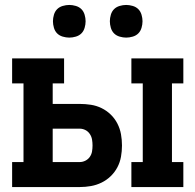

<svg xmlns="http://www.w3.org/2000/svg" viewBox="-20 -756 790 776"><path d="M511 0V-101H557V-419H511V-520H721V-419H675V-101H721V0ZM29 0V-101H75V-419H29V-520H239V-419H193V-336H302Q325 -336 347.5 -332.5Q370 -329 390.5 -319Q411 -309 427.5 -293Q444 -277 454.5 -256.5Q465 -236 469 -213.5Q473 -191 473 -168Q473 -145 469 -122.5Q465 -100 454.5 -80Q444 -60 427.5 -44Q411 -28 390.5 -18Q370 -8 347.5 -4Q325 0 302 0ZM193 -101H302Q314 -101 325 -106.5Q336 -112 343 -122Q350 -132 352 -144Q354 -156 354 -168Q354 -180 352 -192Q350 -204 343 -214.5Q336 -225 325 -230.5Q314 -236 302 -236H193ZM490 -604Q477 -604 463.5 -608Q450 -612 441 -621Q432 -630 428 -643.5Q424 -657 424 -670Q424 -683 428 -696.5Q432 -710 441 -719Q450 -728 463.5 -732Q477 -736 490 -736Q503 -736 516.5 -732Q530 -728 539 -719Q548 -710 552 -696.5Q556 -683 556 -670Q556 -657 552 -643.5Q548 -630 539 -621Q530 -612 516.5 -608Q503 -604 490 -604ZM260 -604Q247 -604 233.5 -608Q220 -612 211 -621Q202 -630 198 -643.5Q194 -657 194 -670Q194 -683 198 -696.5Q202 -710 211 -719Q220 -728 233.5 -732Q247 -736 260 -736Q273 -736 286.5 -732Q300 -728 309 -719Q318 -710 322 -696.5Q326 -683 326 -670Q326 -657 322 -643.5Q318 -630 309 -621Q300 -612 286.5 -608Q273 -604 260 -604Z"/></svg>

Font: Iosevka Etoile
Style: Bold
Weight: 700
Designer: Belleve Invis
Foundry: Belleve Invis
Version: Version 28.1.0; ttfautohint (v1.8.4)